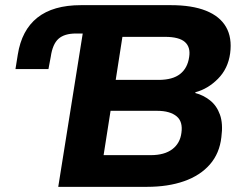

<svg xmlns="http://www.w3.org/2000/svg" viewBox="-20 -725 953 745"><path d="M206 0 301 -595H275Q230 -595 207 -574.5Q184 -554 177 -505L168 -457H40L49 -513Q64 -608 125 -656.5Q186 -705 294 -705H643Q725 -705 779 -683.5Q833 -662 857 -620.5Q881 -579 873 -518Q865 -459 826 -419.5Q787 -380 738 -367V-364Q769 -356 795 -335.5Q821 -315 833.5 -280Q846 -245 839 -193Q832 -130 794.5 -87Q757 -44 694.5 -22Q632 0 550 0ZM382 -123H565Q618 -123 648.5 -146Q679 -169 684 -210Q687 -231 682.5 -247Q678 -263 665.5 -273.5Q653 -284 634 -289.5Q615 -295 590 -295H409ZM429 -415H595Q650 -415 679 -438Q708 -461 714 -504Q720 -542 697.5 -562Q675 -582 620 -582H455Z"/></svg>

Font: Nunito Sans 7pt ExtraBold
Style: Italic
Weight: 800
Italic angle: -9°
Designer: Vernon Adams
Foundry: Vernon Adams
Version: Version 3.101;gftools[0.9.27]